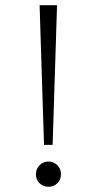

<svg xmlns="http://www.w3.org/2000/svg" viewBox="-20 -707 373 737"><path d="M199 -687H132L149 -151H182ZM166 10Q186 10 200 -3.5Q214 -17 214 -38Q214 -59 200 -73Q186 -87 166 -87Q146 -87 132 -73Q118 -59 118 -38Q118 -17 132 -3.5Q146 10 166 10Z"/></svg>

Font: Secuela Light
Style: Regular
Weight: 300
Designer: Fernando Haro
Foundry: deFharo
Version: Version 1.708